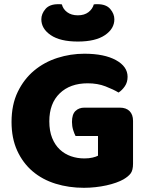

<svg xmlns="http://www.w3.org/2000/svg" viewBox="-20 -879 704 915"><path d="M614 -99Q614 -68 603 -53Q592 -38 568 -24Q554 -16 533 -8.5Q512 -1 487 4.5Q462 10 434.5 13Q407 16 380 16Q308 16 245 -3.5Q182 -23 135.5 -62.5Q89 -102 62 -161Q35 -220 35 -298Q35 -380 64.5 -441Q94 -502 142.5 -542.5Q191 -583 253.5 -603Q316 -623 382 -623Q477 -623 532.5 -592.5Q588 -562 588 -513Q588 -487 575 -468Q562 -449 545 -438Q520 -453 482.5 -467.5Q445 -482 398 -482Q314 -482 264.5 -434Q215 -386 215 -301Q215 -255 228.5 -221.5Q242 -188 265 -166.5Q288 -145 318 -134.5Q348 -124 382 -124Q404 -124 421 -128Q438 -132 447 -137V-231H340Q334 -242 328.5 -260Q323 -278 323 -298Q323 -334 339.5 -350Q356 -366 382 -366H551Q581 -366 597.5 -349.5Q614 -333 614 -303ZM351 -681Q267 -681 222 -711.5Q177 -742 177 -787Q177 -813 196.5 -836Q216 -859 257 -859Q262 -859 266 -859Q270 -859 275 -858Q280 -836 300 -821Q320 -806 351 -806Q382 -806 401.5 -821Q421 -836 427 -858Q432 -859 436 -859Q440 -859 445 -859Q486 -859 505.5 -836Q525 -813 525 -787Q525 -742 480 -711.5Q435 -681 351 -681Z"/></svg>

Font: Baloo Thambi
Style: Regular
Weight: 400
Designer: Aadarsh Rajan and Ek Type
Foundry: Ek Type
Version: Version 1.443;PS 1.000;hotconv 16.6.51;makeotf.lib2.5.65220;